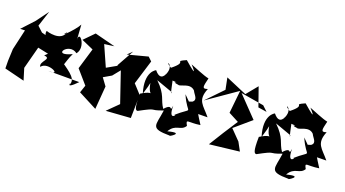

<svg xmlns="http://www.w3.org/2000/svg" viewBox="-78 -1147 3193 1777"><g transform="rotate(20 1519.0 -259.0)"><path d="M274 -205C361 -198 245 -140 276 -93C330 -168 508 -70 358 -84H664C544 40 601 -84 587 -27C618 -92 563 -130 441 -216C481 -136 470 -212 519 -307C329 -218 451 -403 548 -326C614 -403 502 -550 510 -441L500 -591C469 -529 327 -393 402 -482C373 -375 225 -424 218 -426C197 -325 383 -349 174 -399L324 -265L130 -446L180 -600L92 -480L-19 -360L28 -362L-18 -161L-23 -44L-22 31L175 80L140 -34L198 -254L302 -232Z M1036 -520 941 -349 950 -350 715 -217 868 -251 760 -494 856 -507 653 -559 558 -462 676 -410 614 -203 728 -72 703 2 888 98 906 -129 853 -201 929 -245 988 -318 1089 -22 984 82 1226 65 1230 -163 1128 -274 1140 -217 1224 -491 1187 -526 989 -474Z M1276 -262 1285 -302C1315 -133 1382 -271 1229 -176C1226 -25 1244 -17 1262 -18C1439 -114 1346 -51 1489 -105C1468 52 1418 94 1620 95C1607 111 1754 21 1585 65C1638 -26 1699 20 1739 -44C1703 -110 1734 -75 1854 -94C1738 -272 1759 -285 1751 -182L1891 -184C1817 -276 1750 -299 1804 -431C1745 -410 1757 -443 1776 -525C1730 -533 1626 -579 1585 -594C1585 -594 1706 -462 1530 -616C1407 -562 1553 -608 1416 -499C1314 -558 1460 -539 1383 -407C1404 -488 1385 -320 1295 -431C1294 -431 1191 -385 1253 -184ZM1679 -262 1626 -315C1708 -123 1750 -239 1589 -96C1633 -132 1555 -8 1556 -177C1540 -90 1558 -207 1479 -117C1427 -191 1448 -240 1336 -348L1498 -290C1503 -230 1471 -397 1470 -393C1567 -389 1438 -387 1533 -374C1555 -361 1633 -431 1688 -374C1704 -338 1753 -304 1709 -272Z M2387 -418 2302 -431 2237 -616 2146 -505 1937 -594 1960 -480 1804 -318 2091 -517 2068 -293 2169 -240C2107 -146 2047 -51 1988 46L2281 12L2236 -71L2140 -169L2300 -306L2110 -503L2337 -465Z M2446 -262 2455 -302C2485 -133 2552 -271 2399 -176C2396 -25 2414 -17 2432 -18C2609 -114 2516 -51 2659 -105C2638 52 2588 94 2790 95C2777 111 2924 21 2755 65C2808 -26 2869 20 2909 -44C2873 -110 2904 -75 3024 -94C2908 -272 2929 -285 2921 -182L3061 -184C2987 -276 2920 -299 2974 -431C2915 -410 2927 -443 2946 -525C2900 -533 2796 -579 2755 -594C2755 -594 2876 -462 2700 -616C2577 -562 2723 -608 2586 -499C2484 -558 2630 -539 2553 -407C2574 -488 2555 -320 2465 -431C2464 -431 2361 -385 2423 -184ZM2849 -262 2796 -315C2878 -123 2920 -239 2759 -96C2803 -132 2725 -8 2726 -177C2710 -90 2728 -207 2649 -117C2597 -191 2618 -240 2506 -348L2668 -290C2673 -230 2641 -397 2640 -393C2737 -389 2608 -387 2703 -374C2725 -361 2803 -431 2858 -374C2874 -338 2923 -304 2879 -272Z"/></g></svg>

Font: Asimov Silicon
Style: Regular
Weight: 400
Designer: Google
Version: Version 2.000980; 2014